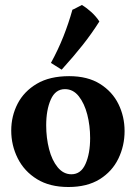

<svg xmlns="http://www.w3.org/2000/svg" viewBox="-20 -739 544 769"><path d="M257 -434Q331 -434 380.5 -403Q430 -372 454.5 -322Q479 -272 479 -214Q479 -155 454 -103.5Q429 -52 379 -21Q329 10 254 10Q179 10 128 -21.5Q77 -53 51 -105Q25 -157 25 -216Q25 -274 50.5 -323.5Q76 -373 127.5 -403.5Q179 -434 257 -434ZM165 -237Q165 -187 176.5 -142Q188 -97 211 -69Q234 -41 266 -41Q304 -41 322.5 -82.5Q341 -124 341 -186Q341 -236 329.5 -280.5Q318 -325 295.5 -353.5Q273 -382 240 -382Q202 -382 183.5 -340.5Q165 -299 165 -237ZM308 -719Q328 -707 346.5 -690Q365 -673 378 -653Q347 -604 311 -558.5Q275 -513 227 -460L184 -487Q213 -540 234 -593Q255 -646 270 -700Q278 -703 288.5 -709Q299 -715 308 -719Z"/></svg>

Font: Alkalami
Style: Regular
Weight: 400
Designer: Becca Hirsbrunner Spalinger
Foundry: SIL International
Version: Version 2.000